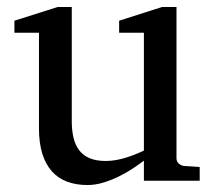

<svg xmlns="http://www.w3.org/2000/svg" viewBox="-20 -514 609 546"><path d="M389.2 0V-57.1Q376.5 -47.4 358.2 -35.2Q339.8 -22.9 318.6 -12.5Q297.4 -2 274.2 5.1Q251 12.2 229 12.2Q196.8 12.2 171.1 2.7Q145.5 -6.8 127.7 -26.6Q109.9 -46.4 100.3 -76.9Q90.8 -107.4 90.8 -149.9V-420.9H21V-455.1L144 -494.1H184.1V-168.9Q184.1 -142.6 189.2 -121.6Q194.3 -100.6 205.8 -85.9Q217.3 -71.3 235.8 -63.7Q254.4 -56.2 280.8 -56.2Q295.9 -56.2 311.5 -59.1Q327.1 -62 341.3 -66.7Q355.5 -71.3 367.9 -76.4Q380.4 -81.5 389.2 -85.9V-420.9H318.8V-455.1L440.9 -494.1H481.9V-64Q481.9 -54.7 488.5 -48.8Q495.1 -43 503.9 -42L547.9 -39.1V0Z"/></svg>

Font: Tagmukay Beta
Style: Regular
Weight: 400
Designer: Peter Martin
Foundry: SIL International
Version: Version 2.000; dev 82b92eM